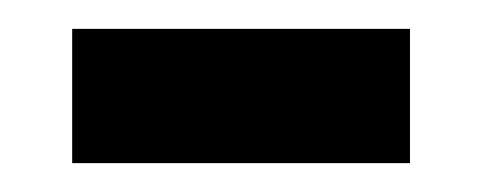

<svg xmlns="http://www.w3.org/2000/svg" viewBox="-20 -335 335 133"><path d="M30 -222V-315H264V-222Z"/></svg>

Font: Noto Sans Georgian Condensed Medium
Style: Regular
Weight: 500
Width: 3
Designer: Monotype Design Team, Akaki Razmadze
Foundry: Google LLC
Version: Version 2.005; ttfautohint (v1.8.4.7-5d5b)